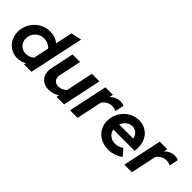

<svg xmlns="http://www.w3.org/2000/svg" viewBox="91 -1571 2423 2423"><g transform="rotate(45 1302.5 -359.5)"><path d="M378 0 384 -26Q356 -10 325 -1.5Q294 7 262 7Q213 7 170.5 -11.5Q128 -30 97 -62Q66 -94 48 -138.5Q30 -183 30 -234Q30 -295 53 -348.5Q76 -402 115 -442Q154 -482 207 -505Q260 -528 320 -528Q366 -528 406 -514Q446 -500 477 -474L525 -700L666 -730L511 0ZM162 -246Q162 -187 201 -148Q240 -109 298 -109Q329 -109 357 -119.5Q385 -130 408 -149L452 -356Q431 -381 397.5 -396Q364 -411 325 -411Q257 -411 209.5 -363Q162 -315 162 -246Z M857 -521 794 -223Q783 -172 807.5 -140Q832 -108 882 -108Q913 -108 940.5 -120.5Q968 -133 991 -155L1068 -521H1203L1092 0H958L966 -37Q935 -15 899 -3.5Q863 8 824 8Q778 8 742 -8.5Q706 -25 684 -54Q662 -83 654.5 -123Q647 -163 657 -210L723 -521Z M1198 0 1309 -521H1443L1432 -470Q1461 -500 1496 -515.5Q1531 -531 1570 -531Q1590 -531 1607.5 -527.5Q1625 -524 1635 -517L1610 -397Q1600 -404 1577.5 -409.5Q1555 -415 1536 -415Q1499 -415 1465 -397Q1431 -379 1406 -345L1333 0Z M2085 -54Q2037 -20 1990 -4.5Q1943 11 1887 11Q1830 11 1781 -7.5Q1732 -26 1697 -59Q1662 -92 1642.5 -138Q1623 -184 1623 -238Q1623 -297 1645.5 -350.5Q1668 -404 1706 -443.5Q1744 -483 1795.5 -506Q1847 -529 1905 -529Q1956 -529 2000 -510Q2044 -491 2075 -458Q2106 -425 2123.5 -378.5Q2141 -332 2141 -278Q2141 -267 2140 -254.5Q2139 -242 2136 -215H1756Q1765 -165 1803.5 -134Q1842 -103 1897 -103Q1930 -103 1959 -113Q1988 -123 2010 -141ZM1898 -415Q1853 -415 1817 -386.5Q1781 -358 1765 -312H2015Q2006 -358 1974.5 -386.5Q1943 -415 1898 -415Z M2168 0 2279 -521H2413L2402 -470Q2431 -500 2466 -515.5Q2501 -531 2540 -531Q2560 -531 2577.5 -527.5Q2595 -524 2605 -517L2580 -397Q2570 -404 2547.5 -409.5Q2525 -415 2506 -415Q2469 -415 2435 -397Q2401 -379 2376 -345L2303 0Z"/></g></svg>

Font: Red Hat Display
Style: Bold Italic
Weight: 700
Italic angle: -12°
Designer: Pentagram / MCKL
Foundry: Pentagram / MCKL
Version: Version 1.003; Red Hat Display Bold Italic